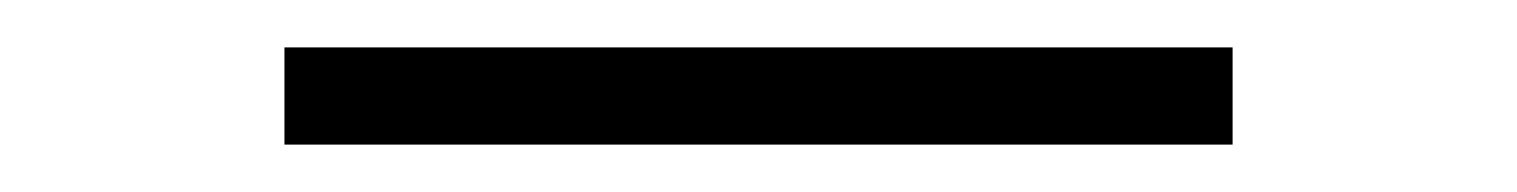

<svg xmlns="http://www.w3.org/2000/svg" viewBox="-20 -61 640 81"><path d="M500 0H100V-41H500Z"/></svg>

Font: Josefin Slab
Style: Regular
Weight: 400
Designer: Santiago Orozco
Foundry: Typemade
Version: Version 1.000